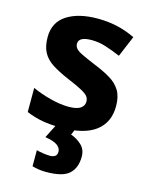

<svg xmlns="http://www.w3.org/2000/svg" viewBox="-119 -631 735 946"><g transform="rotate(15 248.5 -158.0)"><path d="M459 -162Q459 -79 400.5 -34.5Q342 10 226 10Q169 10 128 2.5Q87 -5 46 -22V-145Q90 -125 141 -112Q192 -99 231 -99Q275 -99 293.5 -112Q312 -125 312 -146Q312 -160 304.5 -171Q297 -182 272 -196Q247 -210 194 -232Q143 -254 110 -275.5Q77 -297 61 -327.5Q45 -358 45 -404Q45 -480 104 -518Q163 -556 261 -556Q312 -556 358 -546Q404 -536 453 -513L408 -406Q368 -423 332 -434.5Q296 -446 259 -446Q226 -446 209.5 -437Q193 -428 193 -410Q193 -397 201.5 -386.5Q210 -376 234.5 -364Q259 -352 307 -332Q354 -313 388 -292.5Q422 -272 440.5 -241.5Q459 -211 459 -162ZM360 122Q360 178 327.5 209Q295 240 209 240Q187 240 169.5 237Q152 234 138 230V148Q152 152 172.5 155Q193 158 208 158Q222 158 232.5 151.5Q243 145 243 128Q243 110 225 96Q207 82 162 75L200 0H294L281 30Q311 40 335.5 62.5Q360 85 360 122Z"/></g></svg>

Font: Noto Sans Hanifi Rohingya
Style: Regular
Weight: 400
Designer: Monotype Design Team and DaltonMaag
Foundry: Google LLC
Version: Version 2.101